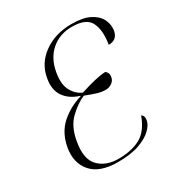

<svg xmlns="http://www.w3.org/2000/svg" viewBox="-138 -638 693 743"><g transform="rotate(-30 209.0 -266.5)"><path d="M177 10Q96 10 60 -31Q24 -72 35 -137Q46 -197 85 -232Q124 -267 178 -283V-285Q134 -299 113 -330Q92 -361 101 -409Q111 -469 162.5 -506Q214 -543 287 -543Q338 -543 368 -527.5Q398 -512 409.5 -488Q421 -464 417 -438Q410 -401 372 -401Q382 -461 364.5 -497Q347 -533 283 -533Q228 -533 190.5 -500.5Q153 -468 143 -411Q134 -361 150 -331.5Q166 -302 193 -291Q231 -303 258.5 -309.5Q286 -316 308 -317Q314 -312 317 -305.5Q320 -299 318 -288Q316 -274 303.5 -265Q291 -256 276 -256Q257 -256 239 -261.5Q221 -267 190 -279Q155 -264 121.5 -231.5Q88 -199 78 -139Q65 -66 97 -33Q129 0 185 0Q243 0 282.5 -21Q322 -42 344 -102Q357 -94 353 -74Q350 -56 330 -36.5Q310 -17 272.5 -3.5Q235 10 177 10Z"/></g></svg>

Font: Noto Serif Display SemiCondensed ExtraLight
Style: Italic
Weight: 200
Width: 4
Italic angle: -12°
Designer: Monotype Design Team
Foundry: Monotype Imaging Inc.
Version: Version 2.009